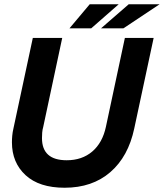

<svg xmlns="http://www.w3.org/2000/svg" viewBox="-20 -868 769 901"><path d="M283 13Q164 13 100 -46Q36 -105 36 -200Q36 -215 37.5 -231.5Q39 -248 43 -265L134 -690H272L183 -273Q179 -259 178 -245.5Q177 -232 177 -220Q177 -116 293 -116Q365 -116 413 -157Q461 -198 477 -273L566 -690H701L610 -265Q582 -133 497.5 -60Q413 13 283 13ZM454 -735 584 -848H729L559 -735ZM306 -735 401 -848H537L408 -735Z"/></svg>

Font: Radio Canada Big SemiBold
Style: Italic
Weight: 600
Italic angle: -12°
Designer: Étienne Aubert Bonn
Foundry: Coppers and Brasses
Version: Version 1.001